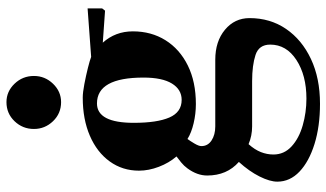

<svg xmlns="http://www.w3.org/2000/svg" viewBox="-228 -564 1010 594"><g transform="rotate(-90 277.0 -267.0)"><path d="M253 218Q183 218 128.5 201Q74 184 43 154.5Q12 125 12 86Q12 63 28 31Q44 -1 73 -33Q31 -70 31 -131Q31 -162 53 -192Q61 -203 71.5 -211.5Q82 -220 90 -226Q70 -249 58 -280.5Q46 -312 46 -342Q46 -393 74.5 -432.5Q103 -472 154 -494Q205 -516 272 -516Q288 -516 314 -511Q340 -506 364 -500Q388 -494 398 -490L548 -501V-456L541 -447L442 -454Q477 -415 477 -361Q477 -304 449.5 -260Q422 -216 371.5 -191Q321 -166 252 -166Q222 -166 192.5 -173Q163 -180 144 -192Q138 -184 130 -170.5Q122 -157 122 -149Q122 -129 139.5 -117.5Q157 -106 183 -106H389Q446 -106 482 -76Q518 -46 518 0Q518 64 484.5 113Q451 162 391.5 190Q332 218 253 218ZM265 -210Q297 -210 315.5 -240Q334 -270 334 -328Q334 -472 254 -472Q194 -472 194 -358Q194 -286 210.5 -248Q227 -210 265 -210ZM269 176Q341 176 388.5 145Q436 114 436 64Q436 29 404 18.5Q372 8 323 8H183Q154 8 128 -3Q111 16 103.5 35Q96 54 96 74Q96 107 121 130Q146 153 186 164.5Q226 176 269 176ZM258 -583Q223 -583 199 -608Q175 -633 175 -667Q175 -702 199 -727Q223 -752 258 -752Q291 -752 315 -727Q339 -702 339 -667Q339 -633 315 -608Q291 -583 258 -583Z"/></g></svg>

Font: Wittgenstein
Style: Bold
Weight: 700
Designer: Jörg Drees
Foundry: Jörg Drees
Version: Version 1.303; ttfautohint (v1.8.4.7-5d5b)